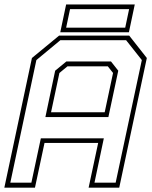

<svg xmlns="http://www.w3.org/2000/svg" viewBox="-37 -864 701 884"><path d="M-17 0 110 -597 235 -700H558L639 -597L512 0H371L415 -206H168L124 0ZM10.5 -23H107.5L151 -227H441L398 -23H495.5L616 -587.5L543.5 -679H241L130.5 -587.5ZM198 -347H445L483.5 -528L459.5 -558.5H273.5L236.5 -528ZM172 -325 217 -538.5 268.5 -581H474L507.5 -538.5L462 -325ZM240.5 -715.5 267.5 -843.5H583.5L556.5 -715.5ZM267.5 -736.5H539.5L557.5 -822H285.5Z"/></svg>

Font: Tourney ExtraLight
Style: Italic
Weight: 250
Italic angle: -12°
Version: Version 1.015